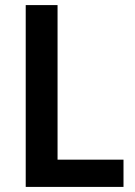

<svg xmlns="http://www.w3.org/2000/svg" viewBox="-20 -734 530 754"><path d="M81 0H465V-107H206V-714H81Z"/></svg>

Font: Noto Sans Lao Looped SemiCondensed SemiBold
Style: Regular
Weight: 600
Width: 4
Designer: Mark Frömberg, Ben Mitchell
Foundry: The Fontpad Ltd
Version: Version 1.002